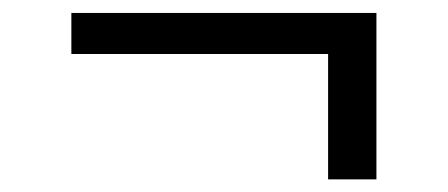

<svg xmlns="http://www.w3.org/2000/svg" viewBox="-20 -334 709 304"><path d="M576 -313.5V-50H499.5V-248.5H93V-313.5Z"/></svg>

Font: Merriweather 48pt SemiBold
Style: Regular
Weight: 600
Version: Version 2.100